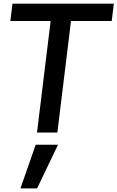

<svg xmlns="http://www.w3.org/2000/svg" viewBox="-20 -731 648 1059"><path d="M92.8 308.1 176.8 67.4H299.8L184.6 308.1ZM184.1 0 259.3 -615.2H37.1L48.8 -710.9H607.9L596.2 -615.2H371.6L296.4 0Z"/></svg>

Font: Muli
Style: Semi-BoldItalic
Weight: 600
Italic angle: -7°
Designer: Vernon Adams
Foundry: newtypography
Version: Version 2.0; ttfautohint (v1.00rc1.2-2d82) -l 8 -r 50 -G 200